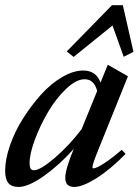

<svg xmlns="http://www.w3.org/2000/svg" viewBox="-29 -721 542 752"><path d="M259.3 -498 232.4 -519.5 409.7 -700.7H452.1L493.7 -518.1L455.6 -498.5L411.6 -621.1ZM43.5 11.2Q16.6 11.2 3.9 -3.9Q-8.8 -19 -8.8 -52.2Q-8.8 -96.7 10 -151.1Q28.8 -205.6 60.8 -256.3Q92.8 -307.1 131.3 -350.1Q169.9 -393.1 214.1 -418.9Q258.3 -444.8 296.9 -444.8Q347.7 -444.8 364.7 -397.5L393.1 -467.3L472.2 -422.4L357.4 -137.7Q333 -78.1 333 -65.9Q333 -61.5 336.4 -61.5Q342.3 -61.5 354.5 -67.1Q366.7 -72.8 391.8 -90.1Q417 -107.4 447.8 -134.3L462.9 -118.2Q401.9 -56.2 347.9 -22.5Q293.9 11.2 261.7 11.2Q226.6 11.2 226.6 -24.4Q226.6 -57.6 259.8 -137.7Q203.6 -74.7 142.8 -31.7Q82 11.2 43.5 11.2ZM86.9 -82.5Q86.9 -67.4 90.8 -60.8Q94.7 -54.2 104 -54.2Q128.9 -54.2 185.3 -102.5Q241.7 -150.9 290.5 -214.8L351.6 -364.7Q339.4 -410.6 302.7 -410.6Q269.5 -410.6 230 -373Q190.4 -335.4 159.7 -283.2Q128.9 -231 107.9 -174.8Q86.9 -118.7 86.9 -82.5Z"/></svg>

Font: Elstob SemiBold
Style: Italic
Weight: 600
Italic angle: -20°
Designer: Peter S. Baker
Version: Version 1.015